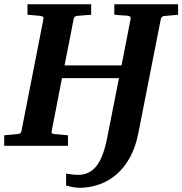

<svg xmlns="http://www.w3.org/2000/svg" viewBox="-35 -691 864 910"><path d="M745.1 -615.2Q735.8 -614.3 732.2 -610.6Q728.5 -606.9 727.1 -600.1L620.6 -59.6Q607.4 7.3 580.8 55.4Q554.2 103.5 517.8 135Q481.4 166.5 438 182.1Q394.5 197.8 347.7 199.2Q332.5 199.7 313 196.3Q293.5 192.9 278.3 188.5V131.8Q295.4 134.3 307.9 136Q320.3 137.7 335 137.7Q363.3 137.7 385.3 126.7Q407.2 115.7 424.1 93.3Q440.9 70.8 453.1 36.9Q465.3 2.9 474.1 -43L528.8 -320.8H258.8L210 -69.8Q208.5 -61 211.9 -58.6Q215.3 -56.2 228 -55.2Q236.8 -54.7 246.6 -53.7Q254.9 -52.7 265.4 -51.8Q275.9 -50.8 287.1 -49.8V0H-15.1V-49.8Q-3.9 -50.8 7.1 -51.8Q18.1 -52.7 26.4 -53.7Q36.1 -54.7 44.9 -55.2Q55.7 -56.2 60.5 -59.1Q65.4 -62 66.9 -70.8L170.9 -601.1Q172.4 -609.9 167.5 -612.5Q162.6 -615.2 151.9 -616.2Q143.1 -616.7 133.8 -617.7Q125.5 -618.7 115.5 -619.4Q105.5 -620.1 95.2 -621.1V-670.9H397V-621.1Q385.3 -620.1 374.3 -619.4Q363.3 -618.7 354.5 -617.7Q344.2 -616.7 335 -616.2Q325.2 -615.2 320.3 -612.1Q315.4 -608.9 314 -600.1L271 -380.9H541L584 -601.1Q585.4 -609.9 580.3 -613Q575.2 -616.2 563 -617.2Q554.2 -617.7 544.9 -618.2Q536.6 -618.7 526.6 -619.4Q516.6 -620.1 506.8 -621.1V-670.9H809.1V-621.1Z"/></svg>

Font: Charis SIL CyrE
Style: Bold Italic
Weight: 700
Italic angle: -11°
Foundry: SIL International
Version: Version 5.000